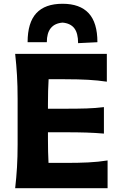

<svg xmlns="http://www.w3.org/2000/svg" viewBox="-20 -999 640 1019"><path d="M60.5 0Q67 -57.5 70.2 -111.5Q73.5 -165.5 73.5 -232.5V-474.5Q73.5 -543.5 70.2 -598.8Q67 -654 60.5 -713H547V-565.5Q500.5 -572.5 447.8 -575.5Q395 -578.5 324 -578.5H238Q234.5 -520.5 234.5 -448.5V-422H327.5Q393 -422 440 -423.5Q487 -425 531.5 -430.5V-290Q485 -294 438 -295.5Q391 -297 327.5 -297H234.5V-258.5Q234.5 -190 237.5 -134.5H335.5Q395 -134.5 448.2 -137Q501.5 -139.5 551 -147.5V0ZM394.5 -770Q394.5 -823.5 374 -849.5Q353.5 -875.5 312 -879Q228.5 -872 228.5 -775H126.5Q126.5 -879 172.8 -929Q219 -979 312 -979Q404 -979 450.5 -929Q497 -879 497 -775Z"/></svg>

Font: Commissioner Flair
Style: Bold
Weight: 700
Designer: Kostas Bartsokas
Foundry: Kostas Bartsokas
Version: Version 1.000; ttfautohint (v1.8.3)